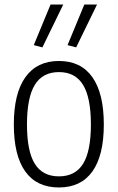

<svg xmlns="http://www.w3.org/2000/svg" viewBox="-20 -819 519 847"><path d="M129 -620 203 -799H259L167 -610ZM278 -620 352 -799H408L316 -610ZM240 8Q142 8 91.5 -62.5Q41 -133 41 -270Q41 -407 92 -478.5Q143 -550 240 -550Q337 -550 387.5 -478.5Q438 -407 438 -270Q438 -133 387.5 -62.5Q337 8 240 8ZM240 -41Q312 -41 346.5 -96.5Q381 -152 381 -270Q381 -388 346.5 -444.5Q312 -501 240 -501Q168 -501 133.5 -444.5Q99 -388 99 -270Q99 -152 133.5 -96.5Q168 -41 240 -41Z"/></svg>

Font: Encode Sans Compressed
Style: Light
Weight: 300
Designer: Pablo Impallari, Andres Torresi
Foundry: Pablo Impallari, Andres Torresi
Version: Version 1.000; ttfautohint (v1.00) -l 8 -r 50 -G 200 -x 14 -